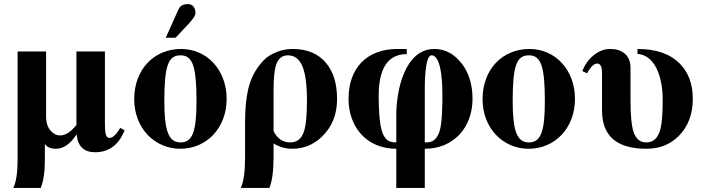

<svg xmlns="http://www.w3.org/2000/svg" viewBox="-20 -712 3426 937"><path d="M567 -88C547 -55 530 -39 515 -39C507 -39 500 -44 497 -53C494 -62 492 -82 492 -111V-461H353V-102C326 -68 299 -51 274 -51C257 -51 243 -58 230 -71C213 -89 205 -112 205 -143V-461H66V67C66 130 59 176 45 205H179C192 172 199 127 199 68V-9H200C209 6 227 14 253 14C289 14 323 -9 353 -55H354C360 3 390 31 444 31C511 31 559 -4 588 -76Z M939 -218C939 -69 919 -17 861 -17C803 -17 782 -73 782 -218C782 -389 800 -442 861 -442C920 -442 939 -389 939 -218ZM1086 -229C1086 -371 990 -473 864 -473C732 -473 635 -374 635 -228C635 -86 735 14 860 14C989 14 1086 -88 1086 -229ZM789 -528H837L900 -595C919 -616 934 -635 934 -648C934 -674 921 -692 897 -692C877 -692 860 -687 850 -664Z M1315 -271C1315 -329 1319 -371 1328 -397C1338 -427 1358 -442 1385 -442C1414 -442 1435 -428 1450 -401C1469 -366 1478 -306 1478 -220C1478 -149 1473 -99 1463 -69C1451 -34 1429 -17 1396 -17C1360 -17 1333 -36 1315 -72ZM1176 55C1176 126 1169 176 1155 205H1295C1308 172 1315 122 1315 54V-12C1344 6 1374 14 1406 14C1461 14 1510 -5 1551 -45C1600 -92 1625 -153 1625 -228C1625 -304 1607 -363 1570 -406C1532 -451 1478 -473 1408 -473C1384 -473 1360 -469 1335 -460C1306 -449 1283 -435 1266 -417C1235 -384 1211 -345 1197 -298C1183 -251 1176 -189 1176 -113ZM1406 14C1406 14 1406 14 1406 14H1405C1405 14 1405 14 1406 14Z M2053 -17V-274C2053 -293 2052 -442 2086 -442C2140 -442 2139 -274 2139 -243C2139 -200 2138 -111 2125 -71C2114 -39 2098 -17 2061 -17ZM1914 -17C1879 -17 1863 -27 1848 -60C1830 -102 1828 -197 1828 -243C1828 -337 1849 -448 1965 -448V-473H1920C1769 -473 1681 -379 1681 -230C1681 -91 1770 14 1914 14V205H2053V14C2195 14 2286 -91 2286 -230C2286 -291 2272 -352 2234 -401C2200 -445 2157 -473 2100 -473C1953 -473 1914 -265 1914 -152Z M2639 -218C2639 -69 2619 -17 2561 -17C2503 -17 2482 -73 2482 -218C2482 -389 2500 -442 2561 -442C2620 -442 2639 -389 2639 -218ZM2786 -229C2786 -371 2690 -473 2564 -473C2432 -473 2335 -374 2335 -228C2335 -86 2435 14 2560 14C2689 14 2786 -88 2786 -229Z M3091 -449C3130 -446 3160 -424 3182 -382C3203 -341 3214 -289 3214 -226C3214 -162 3211 -115 3204 -86C3193 -40 3170 -17 3135 -17C3104 -17 3084 -33 3072 -68C3062 -97 3057 -149 3057 -225V-381C3057 -412 3047 -436 3027 -452C3009 -466 2987 -473 2958 -473C2929 -473 2903 -463 2878 -443C2853 -423 2834 -397 2822 -365L2845 -354C2862 -386 2879 -402 2894 -402C2910 -402 2918 -387 2918 -355V-173C2918 -48 2990 14 3135 14C3197 14 3249 -6 3290 -46C3337 -92 3361 -153 3361 -229C3361 -302 3340 -359 3297 -402C3249 -450 3181 -473 3091 -473Z"/></svg>

Font: XITS Math
Style: Bold
Weight: 700
Designer: MicroPress Inc., with final additions and corrections provided by Coen Hoffman, Elsevier (retired)
Version: Version 1.302